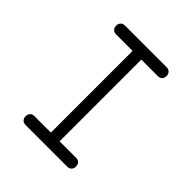

<svg xmlns="http://www.w3.org/2000/svg" viewBox="-199 -864 997 997"><g transform="rotate(45 300.0 -365.0)"><path d="M332 -65H453Q468 -65 476.5 -56Q485 -47 485 -32Q485 -18 476.5 -9Q468 0 453 0H147Q132 0 123.5 -9Q115 -18 115 -32Q115 -47 123.5 -56Q132 -65 147 -65H268V-665H147Q132 -665 123.5 -674Q115 -683 115 -698Q115 -712 123.5 -721Q132 -730 147 -730H453Q468 -730 476.5 -721Q485 -712 485 -698Q485 -683 476.5 -674Q468 -665 453 -665H332Z"/></g></svg>

Font: Maple Mono ExtraLight
Style: Regular
Weight: 275
Monospace: yes
Designer: subframe7536
Version: Version 7.000